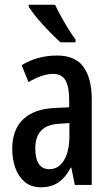

<svg xmlns="http://www.w3.org/2000/svg" viewBox="-20 -786 470 816"><path d="M223 -550Q300 -550 335 -501.5Q370 -453 370 -362V0H298L283 -74H281Q259 -32 228.5 -11Q198 10 154 10Q112 10 85 -13Q58 -36 45 -73Q32 -110 32 -153Q32 -235 78.5 -279Q125 -323 211 -327L274 -330V-361Q274 -418 258 -445Q242 -472 205 -472Q161 -472 101 -437L72 -509Q139 -550 223 -550ZM230 -260Q130 -254 130 -156Q130 -67 190 -67Q229 -67 252 -105Q275 -143 275 -209V-263ZM214 -766Q224 -744 239.5 -716Q255 -688 271.5 -661.5Q288 -635 301 -618V-606H237Q218 -623 191 -650.5Q164 -678 139.5 -707Q115 -736 102 -757V-766Z"/></svg>

Font: Noto Sans Lao Looped ExtraCondensed Medium
Style: Regular
Weight: 500
Width: 2
Designer: Mark Frömberg, Ben Mitchell
Foundry: The Fontpad Ltd
Version: Version 1.002; ttfautohint (v1.8.4.7-5d5b)